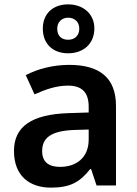

<svg xmlns="http://www.w3.org/2000/svg" viewBox="-20 -849 628 879"><path d="M292 -605C360 -605 412 -647 412 -719C412 -787 359 -829 292 -829C223 -829 176 -787 176 -718C176 -647 223 -605 292 -605ZM292 -667C260 -667 242 -686 242 -718C242 -749 264 -768 292 -768C321 -768 343 -749 343 -718C343 -686 322 -667 292 -667ZM297 -552C222 -552 151 -533 98 -505L138 -417C187 -439 237 -457 291 -457C351 -457 386 -430 386 -361V-334L292 -331C125 -325 44 -270 44 -158C44 -43 116 10 213 10C303 10 346 -16 393 -75H397L422 0H511V-364C511 -492 437 -552 297 -552ZM320 -254 386 -256V-210C386 -127 329 -85 255 -85C206 -85 173 -105 173 -157C173 -215 209 -250 320 -254Z"/></svg>

Font: Noto Sans Arabic SemBd
Style: Regular
Weight: 600
Designer: Monotype Design Team, Nadine Chahine, Nizar Qandah and Khaled Hosny
Foundry: Monotype Imaging Inc.
Version: Version 2.012